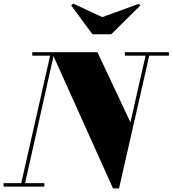

<svg xmlns="http://www.w3.org/2000/svg" viewBox="-60 -1041 962 1071"><path d="M510.5 -945.5 713.5 -1019.5 723 -1010.5 560.5 -850H455.5L337.5 -1010.5L348 -1021ZM-40 -19.5H58.5L219.5 -730.5H120V-750H483.5L667.5 -359L752 -730.5H636.5V-750H882V-730.5H772.5L604 10H570.5L238.5 -728L80 -19.5H187.5V0H-40Z"/></svg>

Font: Bodoni* 11pt Fatface
Style: Italic
Weight: 900
Italic angle: -13°
Version: Version 2.3